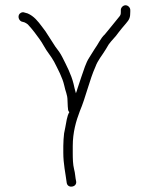

<svg xmlns="http://www.w3.org/2000/svg" viewBox="-20 -677 566 731"><path d="M458 -657C448.8 -657 440 -648.2 440 -639V-632C440 -621 438.8 -618.9 432 -611C413.2 -588.5 397.8 -568 379 -546C362.8 -531.6 353.4 -507.8 340 -490L320 -458C306.6 -437.9 298.9 -409.8 290 -385L275 -340C273 -332.7 271 -326.7 269 -322C265.9 -332.8 262.3 -346.6 260 -358C250.8 -394.8 233.6 -426.9 218 -458C209.4 -475.2 201.7 -485.2 191 -499C178.4 -517.9 165.2 -539.7 153 -558L139.5 -576C124.5 -595.9 109.7 -615.4 85 -626L74 -629C69.3 -631 64.7 -630.8 60 -628.5C45.1 -621.1 49.4 -600.4 62 -595L73 -592C77.7 -590 82 -587.3 86 -584C96.1 -572.4 101.7 -567.1 111 -554.5C124.3 -536.5 136 -522.1 147 -502C159.2 -479.4 173.7 -464.6 186 -442C199.7 -414.7 217.8 -382.6 225 -350C228.5 -330.6 237 -316.7 237 -295C237.7 -286.3 238 -278.7 238 -272L239 -262C239 -257.3 240.7 -253.3 244 -250C235.1 -236.7 232.1 -209.6 228.5 -191.5L224 -169C222.5 -155.9 221 -136.4 221 -121V-96C221 -52.3 229.3 -18.4 234 19C237.3 41.8 273.2 36.5 270 14C266.5 0 266.3 -18.6 262 -33C257.5 -50.9 257 -73.2 257 -96V-121C257 -173 269.5 -216.3 284 -254C305.9 -305.2 321.3 -374.3 343 -422C352.6 -448.5 368.4 -465.3 382 -488L394 -508C405.8 -524.6 419.8 -536.2 431 -553C441.1 -566.5 446.9 -572.5 459 -587C473.3 -603.2 476 -611 476 -632V-639C476 -648.2 467.2 -657 458 -657Z"/></svg>

Font: HoneyBee
Style: Lit
Weight: 300
Foundry: Cannot Into Space Fonts
Version: Version 0.89